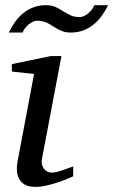

<svg xmlns="http://www.w3.org/2000/svg" viewBox="-20 -711 438 743"><path d="M263.2 -28.8Q257.3 -26.4 241.7 -19.5Q226.1 -12.7 205.1 -5.6Q184.1 1.5 160.9 6.8Q137.7 12.2 117.2 12.2Q91.3 12.2 76.2 3.4Q61 -5.4 53.7 -19.5Q46.4 -33.7 45.4 -51.3Q44.4 -68.8 47.9 -85.9L111.8 -424.8L25.9 -434.1V-462.9L176.8 -494.1H217.8L142.1 -94.2Q140.1 -84 142.3 -74.7Q144.5 -65.4 149.7 -58.3Q154.8 -51.3 162.8 -47.1Q170.9 -43 181.2 -43Q189.9 -43 201.9 -46.1Q213.9 -49.3 225.8 -53.5Q237.8 -57.6 248 -61.5Q258.3 -65.4 263.2 -66.9ZM398.4 -690.9Q387.7 -668.9 373.8 -649.7Q359.9 -630.4 342 -616Q324.2 -601.6 302.2 -593.3Q280.3 -585 253.4 -585Q232.9 -585 217.8 -591.6Q202.6 -598.1 187 -607.9Q180.7 -612.3 174.3 -616.2Q168 -620.1 160.4 -623.5Q152.8 -627 143.8 -628.9Q134.8 -630.9 123 -630.9Q116.7 -630.9 108.6 -627.4Q100.6 -624 92.8 -617.9Q85 -611.8 78.1 -603.5Q71.3 -595.2 67.4 -585H14.2Q24.4 -606.9 38.3 -626.2Q52.2 -645.5 69.8 -659.9Q87.4 -674.3 109.4 -682.6Q131.3 -690.9 158.2 -690.9Q178.7 -690.9 194.1 -684.3Q209.5 -677.7 225.1 -667Q237.8 -659.7 252 -652.3Q266.1 -645 289.1 -645Q295.9 -645 304 -648.4Q312 -651.9 319.8 -658Q327.6 -664.1 334.2 -672.4Q340.8 -680.7 345.2 -690.9Z"/></svg>

Font: Charis SIL
Style: Italic
Weight: 400
Italic angle: -11°
Foundry: SIL International
Version: Version 4.112